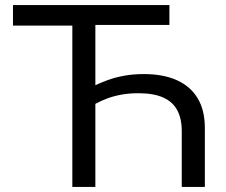

<svg xmlns="http://www.w3.org/2000/svg" viewBox="-20 -733 887 753"><path d="M263.7 0Q263.7 -59.5 263.7 -114.6Q263.7 -169.7 263.7 -235.5V-461.6Q263.7 -528.7 263.7 -584.5Q263.7 -640.2 263.7 -699.9L299.5 -632.5H226.8Q166.3 -632.5 119.7 -632.5Q73.1 -632.5 30.9 -632.5V-713H644.4V-635.2Q600.5 -635.2 551.6 -635.2Q502.8 -635.2 438.9 -635.2H317.4L354 -699.9Q354 -640.2 354 -584.5Q354 -528.7 354 -461.6V-398.9Q376.1 -409.1 403.4 -419.2Q430.7 -429.2 465.7 -435.8Q500.6 -442.5 544.6 -442.5Q620.1 -442.5 673.4 -418.6Q726.7 -394.7 755 -347.9Q783.4 -301 783.4 -230.8Q783.4 -219 783.4 -207.1Q783.4 -195.2 783.4 -183.2Q783.4 -132.2 783.4 -89.4Q783.4 -46.5 783.4 0H692.8Q692.8 -48.4 692.8 -93Q692.8 -137.7 692.8 -190.6V-219Q692.8 -268.2 675 -301.1Q657.2 -334.1 619.7 -350.7Q582.2 -367.4 522.4 -367.4Q486.5 -367.4 456.6 -361.9Q426.7 -356.5 401.5 -347.2Q376.2 -337.9 354 -325.6V-233.9Q354 -168.5 354 -113.8Q354 -59.1 354 0Z"/></svg>

Font: Commissioner Thin
Style: Regular
Weight: 100
Designer: Kostas Bartsokas
Foundry: Kostas Bartsokas
Version: Version 1.001;gftools[0.9.23]